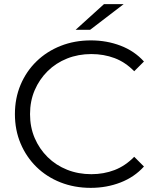

<svg xmlns="http://www.w3.org/2000/svg" viewBox="-20 -901 759 927"><path d="M418 6Q339 6 272 -20.5Q205 -47 156 -95Q107 -143 79.5 -208Q52 -273 52 -350Q52 -427 79.5 -492Q107 -557 156.5 -605Q206 -653 273 -679.5Q340 -706 419 -706Q495 -706 562 -680.5Q629 -655 675 -604L628 -557Q585 -601 533 -620.5Q481 -640 421 -640Q358 -640 304 -618.5Q250 -597 210 -557.5Q170 -518 147.5 -465.5Q125 -413 125 -350Q125 -287 147.5 -234.5Q170 -182 210 -142.5Q250 -103 304 -81.5Q358 -60 421 -60Q481 -60 533 -80Q585 -100 628 -144L675 -97Q629 -46 562 -20Q495 6 418 6ZM345 -757 482 -881H577L415 -757Z"/></svg>

Font: MOST Montserrat
Style: Regular
Weight: 400
Designer: Julieta Ulanovsky
Foundry: Julieta Ulanovsky
Version: Version 8.000;March 11, 2024;FontCreator 15.0.0.2926 64-bit